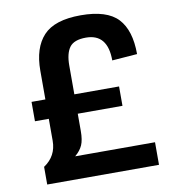

<svg xmlns="http://www.w3.org/2000/svg" viewBox="-83 -816 796 888"><g transform="rotate(-10 315.0 -372.0)"><path d="M62 -298V-389H127V-524Q127 -631 179.5 -687.5Q232 -744 355 -744Q478 -744 529.5 -689Q581 -634 581 -522L463 -513Q463 -638 361 -638Q305 -638 284 -609.5Q263 -581 263 -524V-389H473V-298H263V-217Q263 -175 252.5 -151Q242 -127 217 -106H592V0H67V-83Q127 -123 127 -195V-298Z"/></g></svg>

Font: Sintony
Style: Bold
Weight: 700
Designer: Eduardo Rodriguez Tunni
Foundry: Eduardo Rodriguez Tunni
Version: Version 1.001